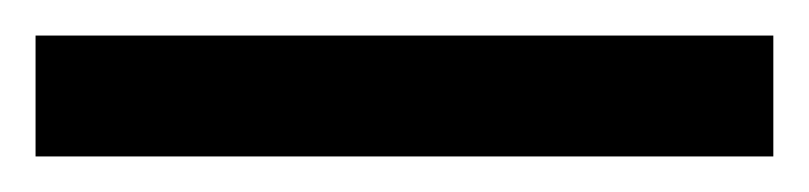

<svg xmlns="http://www.w3.org/2000/svg" viewBox="-22 70 455 108"><path d="M413 158H-2V90H413Z"/></svg>

Font: Noto Sans Bamum
Style: Bold
Weight: 700
Designer: Monotype Design Team
Foundry: Monotype Imaging Inc.
Version: Version 2.002; ttfautohint (v1.8.4.7-5d5b)